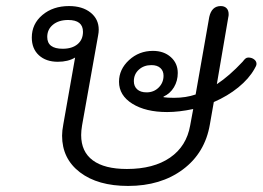

<svg xmlns="http://www.w3.org/2000/svg" viewBox="-20 -604 870 634"><path d="M827 -393Q827 -387 820 -376Q802 -344 767 -315.5Q732 -287 686 -267L673 -193Q657 -99 584 -44.5Q511 10 403 10Q303 10 244 -35Q185 -80 185 -156Q185 -172 189 -193L228 -414Q205 -400 171 -400Q132 -400 108.5 -421.5Q85 -443 85 -480Q85 -525 120 -554.5Q155 -584 208 -584Q252 -584 279 -562.5Q306 -541 306 -506Q306 -497 304 -487L251 -190Q248 -172 248 -158Q248 -103 286.5 -74.5Q325 -46 399 -46Q487 -46 541.5 -83.5Q596 -121 608 -190L618 -244Q571 -234 532 -234Q461 -234 417 -261.5Q373 -289 373 -334Q373 -375 406 -405.5Q439 -436 485 -436Q521 -436 544 -415.5Q567 -395 567 -363Q567 -337 554.5 -316Q542 -295 520 -285V-283Q532 -281 555 -281Q594 -281 626 -292L671 -548Q679 -584 709 -584Q721 -584 728 -577Q735 -570 735 -557Q735 -551 734 -548L696 -326Q737 -353 781 -400Q787 -408 791 -411Q795 -414 800 -414Q811 -414 819 -408Q827 -402 827 -393ZM254 -499Q254 -538 205 -538Q174 -538 155 -522.5Q136 -507 136 -482Q136 -443 187 -443Q218 -443 236 -458Q254 -473 254 -499ZM520 -354Q520 -370 509.5 -379.5Q499 -389 480 -389Q455 -389 438.5 -374Q422 -359 422 -336Q422 -319 433 -309Q444 -299 464 -299Q488 -299 504 -315Q520 -331 520 -354Z"/></svg>

Font: Kodchasan Light
Style: Italic
Weight: 300
Italic angle: -10°
Version: Version 1.000; ttfautohint (v1.6)